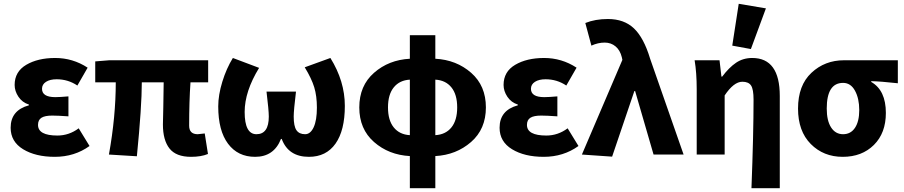

<svg xmlns="http://www.w3.org/2000/svg" viewBox="-20 -813 4755 1010"><path d="M268 12Q167 12 101.5 -28Q36 -68 36 -141Q36 -233 132 -259V-263Q97 -274 77 -304Q57 -334 57 -366Q57 -436 118 -472Q179 -508 270 -508Q363 -508 441 -457L387 -363Q338 -396 278 -396Q243 -396 222 -382.5Q201 -369 201 -346Q201 -302 271 -302Q294 -302 340 -306V-201Q284 -205 255 -205Q216 -205 198 -193.5Q180 -182 180 -156Q180 -100 282 -100Q343 -100 394 -138L451 -45Q372 12 268 12Z M985 12Q906 12 871.5 -32Q837 -76 837 -158Q837 -166 839 -249Q841 -332 841 -380H726Q726 -253 700 9L553 0Q589 -200 589 -380H481V-490L555 -496H1075V-380H982Q975 -278 975 -152Q975 -107 1020 -107Q1027 -107 1057 -111L1074 -3Q1038 12 985 12Z M1322 12Q1231 12 1179.5 -57Q1128 -126 1128 -253Q1128 -313 1149.5 -383Q1171 -453 1205 -508L1343 -456Q1267 -332 1267 -224Q1267 -107 1329 -107Q1394 -107 1394 -200Q1394 -232 1382 -331H1537Q1525 -232 1525 -200Q1525 -149 1539.5 -128Q1554 -107 1585 -107Q1613 -107 1630 -143.5Q1647 -180 1647 -247Q1647 -308 1633 -354Q1619 -400 1583 -459L1718 -508Q1794 -386 1794 -256Q1794 -127 1745 -57.5Q1696 12 1605 12Q1497 12 1462 -82H1458Q1421 12 1322 12Z M2136 -102V-394Q2082 -391 2051.5 -353.5Q2021 -316 2021 -248Q2021 -180 2051.5 -142.5Q2082 -105 2136 -102ZM2270 -394V-102Q2324 -105 2354.5 -142.5Q2385 -180 2385 -248Q2385 -316 2354.5 -353.5Q2324 -391 2270 -394ZM2136 177V8Q2025 2 1947.5 -66Q1870 -134 1870 -248Q1870 -362 1947.5 -430Q2025 -498 2136 -504V-628H2270V-504Q2381 -498 2458.5 -430Q2536 -362 2536 -248Q2536 -134 2458 -66Q2380 2 2270 8V177Z M2840 12Q2739 12 2673.5 -28Q2608 -68 2608 -141Q2608 -233 2704 -259V-263Q2669 -274 2649 -304Q2629 -334 2629 -366Q2629 -436 2690 -472Q2751 -508 2842 -508Q2935 -508 3013 -457L2959 -363Q2910 -396 2850 -396Q2815 -396 2794 -382.5Q2773 -369 2773 -346Q2773 -302 2843 -302Q2866 -302 2912 -306V-201Q2856 -205 2827 -205Q2788 -205 2770 -193.5Q2752 -182 2752 -156Q2752 -100 2854 -100Q2915 -100 2966 -138L3023 -45Q2944 12 2840 12Z M3200 11 3041 0 3254 -498 3251 -512Q3242 -549 3218 -569Q3194 -589 3161 -589Q3126 -589 3091 -573L3059 -692Q3111 -713 3178 -713Q3263 -713 3315 -663.5Q3367 -614 3400 -504L3576 0H3418L3321 -334H3317Z M3933 177Q3944 -109 3944 -289Q3944 -343 3931 -363Q3918 -383 3885 -383Q3840 -383 3792 -311V0H3645V-344Q3645 -430 3634 -496H3765L3775 -410H3779Q3815 -458 3852 -483Q3889 -508 3937 -508Q4082 -508 4082 -308V177ZM3832 -573 3866 -793 4009 -769 3930 -555Z M4178 -242Q4178 -364 4248.5 -430Q4319 -496 4420 -496H4703V-375Q4613 -385 4563 -386V-382Q4640 -338 4640 -219Q4640 -113 4577 -50.5Q4514 12 4413 12Q4312 12 4245 -55.5Q4178 -123 4178 -242ZM4500 -234Q4500 -295 4477.5 -336Q4455 -377 4415 -377Q4329 -377 4329 -242Q4329 -178 4352 -142.5Q4375 -107 4415 -107Q4455 -107 4477.5 -140.5Q4500 -174 4500 -234Z"/></svg>

Font: Toshiba Sans
Style: Bold
Weight: 700
Designer: Paul D. Hunt
Foundry: Toshiba Corporation
Version: Version 2.020;PS 2.0;hotconv 1.0.86;makeotf.lib2.5.63406